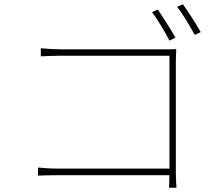

<svg xmlns="http://www.w3.org/2000/svg" viewBox="-20 -860 1040 903"><path d="M722 -815 695 -803C719 -771 757 -709 777 -669L805 -683C783 -722 744 -784 722 -815ZM840 -840 813 -828C839 -796 873 -737 896 -696L924 -709C901 -750 863 -809 840 -840ZM172 -633V-595C191 -596 236 -598 268 -598H777V-50C777 -15 775 23 775 23H810C810 23 807 -15 807 -52V-567C807 -584 808 -608 809 -629C786 -628 768 -628 748 -628H267C237 -628 201 -630 172 -633ZM159 -72V-34C180 -35 214 -36 257 -36H788V-67H256C218 -67 176 -70 159 -72Z"/></svg>

Font: Source Han Sans JP VF
Style: Regular
Weight: 250
Designer: Ryoko NISHIZUKA 西塚涼子 (kana, bopomofo & ideographs); Paul D. Hunt (Latin, Greek & Cyrillic); Sandoll Communications 산돌커뮤니
Foundry: Adobe
Version: Version 2.004;hotconv 1.0.118;makeotfexe 2.5.65603